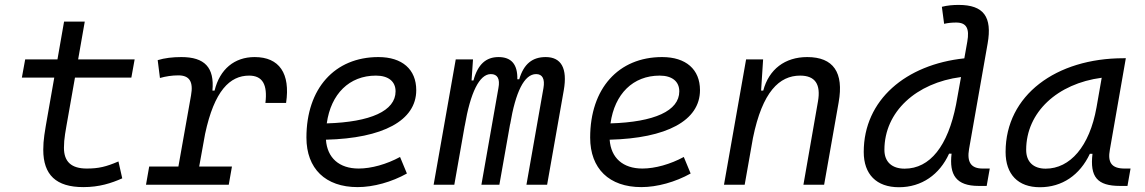

<svg xmlns="http://www.w3.org/2000/svg" viewBox="-20 -763 4728 793"><path d="M324.2 9.8C390.1 9.8 439.5 -6.3 484.9 -26.4L469.2 -96.2C418 -74.2 387.2 -66.9 338.4 -66.9C274.4 -66.9 244.1 -95.2 244.1 -152.8C244.1 -191.4 250.5 -219.7 262.2 -287.1L289.6 -442.4H522.5L536.1 -517.6H302.7L330.1 -673.8H244.6L217.3 -517.6H84L70.3 -442.4H204.1L176.8 -287.1C164.6 -217.3 158.7 -186 158.7 -144.5C158.7 -40.5 211.9 9.8 324.2 9.8Z M583 0H924.8L938 -75.2H802.7L827.1 -210C865.2 -388.7 929.7 -450.7 1008.8 -450.7C1064.5 -450.7 1085.4 -413.6 1076.2 -337.9H1161.6C1179.7 -459.5 1133.8 -527.3 1031.7 -527.3C948.2 -527.3 887.7 -477.1 866.2 -388.7H857.4C866.2 -484.4 825.2 -527.3 729 -527.3C692.9 -527.3 660.2 -523.4 631.3 -514.6L640.6 -440.9C665 -447.8 690.4 -451.7 716.8 -451.7C762.2 -451.7 779.3 -425.8 769 -369.1L716.8 -75.2H596.2Z M1461.4 -66.9C1380.9 -66.9 1331.5 -110.8 1326.2 -186C1561 -191.9 1699.2 -264.6 1699.2 -390.6C1699.2 -476.6 1641.1 -527.3 1543 -527.3C1362.3 -527.3 1245.6 -397.5 1245.6 -194.8C1245.6 -66.4 1324.2 9.8 1457 9.8C1522.5 9.8 1597.7 -11.2 1660.6 -46.4L1632.3 -114.7C1576.7 -84.5 1513.7 -66.9 1461.4 -66.9ZM1329.6 -253.4C1346.7 -375.5 1422.9 -450.7 1532.7 -450.7C1584.5 -450.7 1613.8 -426.3 1613.8 -385.7C1613.8 -305.2 1510.7 -258.8 1329.6 -253.4Z M1933.6 -517.6H1862.3L1771 0H1856.4L1899.4 -243.7V-242.7C1922.9 -380.9 1960 -457 2007.3 -457C2034.7 -457 2045.9 -437.5 2038.6 -399.4L1968.3 0H2042.5L2086.9 -251V-249C2109.4 -383.3 2145 -457 2194.3 -457C2220.7 -457 2231 -436.5 2224.6 -399.4L2154.3 0H2239.7L2308.6 -390.6C2324.2 -480.5 2298.3 -527.3 2233.9 -527.3C2179.7 -527.3 2143.6 -500 2124.5 -435.5H2116.7C2118.2 -498 2091.3 -527.3 2039.1 -527.3C1987.8 -527.3 1953.6 -498 1935.5 -430.7H1927.7Z M2633.3 -66.9C2552.7 -66.9 2503.4 -110.8 2498 -186C2732.9 -191.9 2871.1 -264.6 2871.1 -390.6C2871.1 -476.6 2813 -527.3 2714.8 -527.3C2534.2 -527.3 2417.5 -397.5 2417.5 -194.8C2417.5 -66.4 2496.1 9.8 2628.9 9.8C2694.3 9.8 2769.5 -11.2 2832.5 -46.4L2804.2 -114.7C2748.5 -84.5 2685.5 -66.9 2633.3 -66.9ZM2501.5 -253.4C2518.6 -375.5 2594.7 -450.7 2704.6 -450.7C2756.3 -450.7 2785.6 -426.3 2785.6 -385.7C2785.6 -305.2 2682.6 -258.8 2501.5 -253.4Z M2970.2 0H3055.7L3089.8 -192.9C3128.9 -384.8 3199.2 -450.7 3284.7 -450.7C3347.2 -450.7 3370.6 -414.6 3358.4 -344.2L3298.3 0H3383.8L3443.8 -340.3C3465.8 -463.4 3422.4 -527.3 3314 -527.3C3222.2 -527.3 3155.8 -477.1 3132.3 -388.7H3123.5L3131.8 -517.6H3061.5Z M3692.9 10.3C3786.6 10.3 3860.8 -42 3899.9 -128.4H3910.2C3899.9 -40.5 3929.2 4.9 4022 4.9H4055.2L4067.9 -66.9H4038.1C3990.2 -66.9 3973.1 -93.8 3982.4 -147.5L4059.1 -583C4078.6 -693.4 4043 -742.7 3939.5 -742.7C3916 -742.7 3892.6 -740.7 3870.1 -734.9L3879.4 -664.6C3896 -668.5 3912.6 -669.9 3929.2 -669.9C3971.7 -669.9 3984.9 -645.5 3975.1 -590.8L3962.9 -522C3721.7 -496.6 3547.4 -350.6 3547.4 -135.3C3547.4 -43 3600.1 10.3 3692.9 10.3ZM3928.7 -331.1C3895 -160.2 3821.3 -66.4 3716.3 -66.4C3663.6 -66.4 3632.8 -94.7 3632.8 -144C3632.8 -301.8 3764.2 -420.9 3949.2 -444.8Z M4274.9 10.3C4366.7 10.3 4439.9 -39.6 4481.4 -127.9H4492.2C4481 -32.2 4511.7 4.9 4606 4.9H4636.7L4649.4 -66.9H4624.5C4570.8 -66.9 4554.2 -92.3 4564 -145L4629.9 -522.5H4620.6C4342.3 -522.5 4133.3 -370.1 4133.3 -135.3C4133.3 -43 4184.6 10.3 4274.9 10.3ZM4298.8 -66.4C4248 -66.4 4218.3 -94.7 4218.3 -144C4218.3 -299.8 4347.7 -418 4530.3 -441.9L4508.8 -319.3C4480 -157.7 4399.4 -66.4 4298.8 -66.4Z"/></svg>

Font: Cascadia Mono NF SemiLight
Style: Italic
Weight: 350
Italic angle: -10°
Monospace: yes
Designer: Aaron Bell
Foundry: Saja Typeworks
Version: Version 2404.023